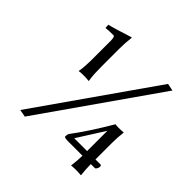

<svg xmlns="http://www.w3.org/2000/svg" viewBox="-192 -843 1085 1085"><g transform="rotate(45 350.0 -301.0)"><path d="M420.9 -8.3Q390.1 -8.3 389.2 -16.1Q389.2 -35.2 395.5 -42.5Q428.2 -85.9 464.4 -141.1Q500.5 -196.3 540.5 -264.2V-266.1Q549.3 -264.2 568.4 -264.2Q578.6 -264.2 588.1 -264.6Q597.7 -265.1 606 -266.1L607.4 -264.2Q605 -242.7 603.5 -221.9Q602.1 -201.2 602.1 -180.2V-45.4H642.1Q649.4 -45.4 649.4 -34.2Q649.4 -27.3 645.5 -19Q639.2 -8.3 634.3 -8.3H602.1Q602.1 11.7 603.5 32.2Q605 52.7 607.4 74.2L606 76.2Q597.7 75.2 588.1 74.7Q578.6 74.2 568.4 74.2Q557.6 74.2 547.4 74.7Q537.1 75.2 528.8 76.2V74.2Q535.2 26.4 535.2 -8.3ZM590.3 -637.2 634.3 -628.4 148.4 65.9 104 57.6ZM254.9 -439.9Q254.9 -409.2 256.3 -382.6Q257.8 -356 261.7 -334L260.7 -331.5Q251 -333 241 -333.5Q231 -334 220.7 -334Q210 -334 200.4 -333.5Q190.9 -333 182.1 -331.5V-334Q189 -372.1 189 -439.9V-577.6Q189 -613.8 178.2 -613.8Q140.6 -613.8 116.7 -610.8L115.2 -635.3Q133.3 -639.2 168.9 -649.9Q204.6 -660.6 257.8 -677.7Q260.7 -677.7 260.7 -674.3Q254.9 -631.8 254.9 -583ZM432.6 -45.4H535.2V-207.5Z"/></g></svg>

Font: Kurinto Seri
Style: Regular
Weight: 400
Designer: Kurinto was developed by Clint Goss from a range of fonts that are compatible with the SIL Open Font License Version 1.1
Foundry: Clinton F. Goss
Version: Version 2.196; July 25, 2020